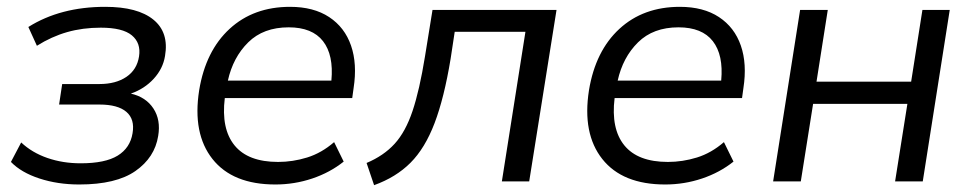

<svg xmlns="http://www.w3.org/2000/svg" viewBox="-20 -531 2841 562"><path d="M212 9Q149 9 95.5 -8.5Q42 -26 12 -57L42 -114Q74 -84 119 -68.5Q164 -53 216 -53Q288 -53 324.5 -75.5Q361 -98 368 -141Q375 -182 350 -203.5Q325 -225 271 -225H153L162 -285H271Q319 -285 350 -306Q381 -327 387 -366Q393 -405 366 -427.5Q339 -450 275 -450Q222 -450 176.5 -437Q131 -424 88 -397L63 -452Q157 -511 288 -511Q383 -511 429 -473.5Q475 -436 463 -367Q457 -330 430 -300.5Q403 -271 363 -257Q407 -247 429 -213.5Q451 -180 443 -133Q433 -70 376.5 -30.5Q320 9 212 9Z M786 9Q661 9 602 -65.5Q543 -140 563 -267Q582 -382 652 -446.5Q722 -511 829 -511Q898 -511 943.5 -481Q989 -451 1007.5 -397.5Q1026 -344 1015 -273L1011 -244H638Q627 -154 666.5 -105.5Q706 -57 794 -57Q837 -57 879 -70Q921 -83 958 -115L986 -58Q946 -26 894 -8.5Q842 9 786 9ZM825 -451Q751 -451 706.5 -407Q662 -363 647 -295H950Q957 -370 925.5 -410.5Q894 -451 825 -451Z M1075 11 1053 -54Q1103 -75 1135 -110Q1167 -145 1187.5 -206Q1208 -267 1224 -366L1246 -502H1609L1529 0H1449L1518 -438H1311L1299 -359Q1280 -244 1252 -170.5Q1224 -97 1181.5 -54.5Q1139 -12 1075 11Z M1927 9Q1802 9 1743 -65.5Q1684 -140 1704 -267Q1723 -382 1793 -446.5Q1863 -511 1970 -511Q2039 -511 2084.5 -481Q2130 -451 2148.5 -397.5Q2167 -344 2156 -273L2152 -244H1779Q1768 -154 1807.5 -105.5Q1847 -57 1935 -57Q1978 -57 2020 -70Q2062 -83 2099 -115L2127 -58Q2087 -26 2035 -8.5Q1983 9 1927 9ZM1966 -451Q1892 -451 1847.5 -407Q1803 -363 1788 -295H2091Q2098 -370 2066.5 -410.5Q2035 -451 1966 -451Z M2243 0 2322 -502H2403L2370 -292H2647L2680 -502H2760L2681 0H2600L2636 -227H2360L2324 0Z"/></svg>

Font: Mulish
Style: Italic
Weight: 400
Italic angle: -9°
Designer: Vernon Adams
Foundry: Vernon Adams
Version: Version 3.603; ttfautohint (v1.8.3)